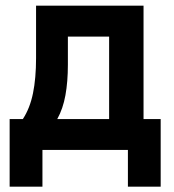

<svg xmlns="http://www.w3.org/2000/svg" viewBox="-20 -538 626 689"><path d="M14.6 131.8V-110.8H62Q87.4 -149.4 98.4 -203.4Q109.4 -257.3 109.4 -329.1V-517.6H495.1V-110.8H556.6V131.8H439V0H132.3V131.8ZM371.6 -110.8V-406.7H223.6V-305.7Q223.6 -244.6 214.8 -196.3Q206.1 -147.9 185.5 -110.8Z"/></svg>

Font: CaskaydiaCove NF SemiBold
Style: Regular
Weight: 600
Designer: Aaron Bell
Foundry: Saja Typeworks
Version: Version 2111.001; VTT 6.35;Nerd Fonts 3.2.1